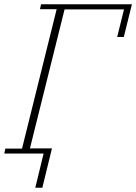

<svg xmlns="http://www.w3.org/2000/svg" viewBox="-27 -718 637 898"><path d="M-2 -23H76L238 -675H160L165 -698H590L552 -545H521L553 -674H275L113 -24H216L171 160H138L177 0H-7Z"/></svg>

Font: IBM Plex Serif ExtLt
Style: Italic
Weight: 200
Italic angle: -14°
Designer: Mike Abbink, Paul van der Laan, Pieter van Rosmalen
Foundry: Bold Monday
Version: Version 3.001